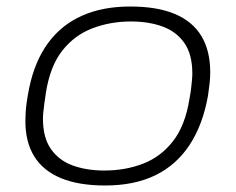

<svg xmlns="http://www.w3.org/2000/svg" viewBox="-20 -558 724 590"><path d="M303 12Q222 12 167.5 -10.5Q113 -33 85.5 -77Q58 -121 58 -186Q58 -214 61.5 -239.5Q65 -265 70 -289Q87 -370 127.5 -425.5Q168 -481 231.5 -509.5Q295 -538 380 -538Q463 -538 517.5 -515Q572 -492 599 -447Q626 -402 626 -336Q626 -319 624 -301Q622 -283 619 -263Q603 -174 562.5 -112.5Q522 -51 457.5 -19.5Q393 12 303 12ZM301 -34Q365 -34 419.5 -55Q474 -76 511.5 -124Q549 -172 562 -253Q566 -274 567.5 -288.5Q569 -303 570 -313Q571 -323 571 -332Q571 -391 546.5 -426Q522 -461 479.5 -476.5Q437 -492 382 -492Q319 -492 264 -471Q209 -450 171.5 -402.5Q134 -355 121 -273Q118 -252 116 -237.5Q114 -223 113 -212.5Q112 -202 112 -193Q112 -135 136.5 -100Q161 -65 203.5 -49.5Q246 -34 301 -34Z"/></svg>

Font: Archivo Expanded Thin
Style: Italic
Weight: 250
Width: 7
Italic angle: -10°
Designer: Hector Gatti
Foundry: Omnibus-Type
Version: Version 2.001